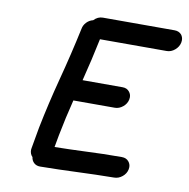

<svg xmlns="http://www.w3.org/2000/svg" viewBox="-79 -775 849 864"><g transform="rotate(10 345.0 -342.5)"><path d="M160 12Q143 12 132 2Q121 -8 119 -24Q107 -36 107 -55L108 -63L125 -159Q148 -274 178 -388Q210 -509 236 -631Q239 -648 251.5 -661Q264 -674 281 -678Q299 -697 322 -697H650Q670 -697 682 -683Q690 -672 690 -658Q690 -653 689 -648Q685 -628 668 -613.5Q651 -599 631 -599H326Q306 -502 281 -404H464Q484 -404 495 -390Q504 -379 504 -365Q504 -360 503 -355Q499 -335 482 -321Q465 -307 445 -307H256Q235 -224 219 -141L209 -86Q278 -87 346 -90Q431 -94 515 -94Q536 -94 547 -80Q556 -69 556 -55Q556 -50 555 -45Q551 -25 534 -11Q517 3 496 3Q412 4 328 7.5Q244 11 160 12Z"/></g></svg>

Font: Bad Comic
Style: Italic
Weight: 400
Italic angle: -11°
Designer: GGBotNet
Foundry: GGBotNet
Version: 0.95